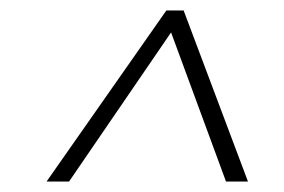

<svg xmlns="http://www.w3.org/2000/svg" viewBox="-20 -872 543 367"><path d="M331 -852 454 -525H412L307 -810L112 -525H69L298 -852Z"/></svg>

Font: Bitter Pro Light
Style: Italic
Weight: 300
Italic angle: -9°
Designer: Sol Matas, and Bitter project Authors
Foundry: Sol Matas
Version: Version 1.010